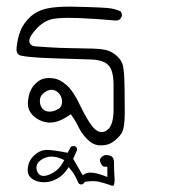

<svg xmlns="http://www.w3.org/2000/svg" viewBox="-20 -247 540 592"><path d="M124.5 215.3Q120.1 215.3 116.7 215.8Q99.1 218.3 83 234.4Q68.4 248.5 65.9 270Q65.4 273.4 65.4 276.9Q65.4 292.5 75.2 301.3Q91.3 314.9 115.7 314.9Q131.8 314.9 147.2 308.3Q162.6 301.8 174.8 290Q180.7 283.7 186.5 275.9L191.9 268.1Q202.1 280.8 205.6 285.9Q209 291 211.9 296.4Q217.8 307.1 222.2 318.4Q227.1 321.8 229.7 321.8Q232.4 321.8 234.4 320.8Q237.3 319.8 240.2 315.9L242.2 313.5Q256.3 311.5 266.8 311.5Q277.3 311.5 285.6 313.5Q301.8 317.4 319.8 323.7Q324.7 325.7 327.1 325.7Q329.6 325.7 330.3 324.7Q331.1 323.7 331.5 322.3Q333.5 314.5 333.5 307.1Q333.5 299.8 332.5 288.8Q331.5 277.8 331.5 253.9Q331.5 239.3 322.8 234.4Q320.8 233.4 316.9 232.4Q312.5 231 308.6 231Q300.8 231 295.4 235.4Q288.1 241.2 288.1 246.1Q288.1 252.9 293.5 261.2Q296.9 267.1 303.7 267.1H311V298.8L301.3 294.9Q274.9 285.2 258.8 285.2Q248 285.2 241.2 289.6L234.9 293.5L205.6 242.7L217.3 216.3V209.5Q214.8 205.1 210.4 203.6Q209 203.6 205.8 203.6Q202.6 203.6 198.7 205.1L188.5 224.1Q144 215.3 124.5 215.3ZM96.7 285.6Q92.3 277.3 92.3 270Q92.3 259.8 100.1 251.5Q112.8 239.3 130.9 236.3Q134.8 235.8 139.6 235.8Q153.3 235.8 170.9 243.2L178.2 246.6L174.3 253.4Q162.6 274.9 145 284.7Q127 295.4 114.7 295.4Q102.5 295.4 96.7 285.6ZM197.3 -226.6Q152.3 -226.6 127 -221.2Q95.2 -214.8 73.7 -195.3Q52.2 -175.3 43 -151.9Q33.7 -127.4 31.2 -100.1Q30.8 -97.7 30.8 -94.2Q30.8 -90.8 32.2 -86.4Q34.7 -77.1 45.9 -75.2Q68.4 -70.8 107.7 -68.8Q147 -66.9 186.8 -65.9Q226.6 -64.9 262.2 -63.5Q299.3 -62 314.5 -45.7Q329.6 -29.3 330.1 11.7Q330.1 30.8 330.1 51.3Q330.1 71.8 330.1 93.3Q329.6 140.6 310.1 154.3Q302.2 160.2 293.5 160.2Q279.3 160.2 266.1 144.5Q248.5 123 226.6 77.1Q206.1 33.7 185.5 15.6Q165.5 -2 147.5 -4.9Q138.7 -6.3 130.1 -6.3Q121.6 -6.3 114.7 -4.4Q98.6 -0.5 84 16.8Q69.3 34.2 66.4 64Q65.9 67.9 65.9 71.3Q65.9 94.2 82.5 109.9Q102.5 128.4 129.9 130.9Q132.3 130.9 134.8 130.9Q160.2 130.9 192.4 109.4L198.2 105L202.1 110.8Q214.4 127.9 223.6 147.5Q232.9 166.5 250 183.1Q264.6 198.2 282.2 200.7Q287.1 201.2 292 201.2Q312 201.2 326.2 191.9Q344.2 180.2 354.5 164.3Q364.7 148.4 364.7 100.6Q364.7 9.8 362.3 -21.5Q360.8 -35.2 359.4 -43.5Q355.5 -59.6 342.8 -72.3Q329.1 -85.4 313.7 -90.8Q298.3 -96.2 264.4 -97.2Q230.5 -98.1 196 -98.6Q161.6 -99.1 132.8 -101.1L89.8 -104Q80.1 -104.5 75.2 -109.4Q70.3 -114.3 70.3 -120.6Q70.3 -135.3 93.8 -159.7Q114.3 -181.6 140.1 -188Q158.2 -191.9 191.9 -191.9Q205.6 -191.9 222.2 -191.4Q277.8 -189 332 -184.1Q334.5 -183.6 336.4 -183.6Q345.2 -183.6 350.6 -188.5L356 -197.3Q356 -197.8 356 -198.2Q356 -206.5 352.1 -211.9Q334 -220.2 313.5 -222.2Q290.5 -224.1 250.5 -225.3Q210.4 -226.6 197.3 -226.6ZM112.3 89.4Q106 83 103.5 71.8Q103 67.9 103 64Q103 47.9 117.7 37.6Q128.9 29.8 139.2 29.8Q145.5 29.8 151.4 32.7Q166.5 41 170.4 57.6Q171.4 62 171.4 65.4Q171.4 77.6 165 85.4L164.1 86.4Q147 97.2 133.5 97.2Q120.1 97.2 112.3 89.4Z"/></svg>

Font: Bakudai
Style: ExtraLight
Weight: 200
Version: Version 1.48